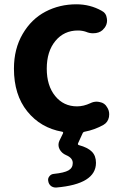

<svg xmlns="http://www.w3.org/2000/svg" viewBox="-20 -590 566 880"><path d="M368.2 13.7Q361.3 14.6 358.4 21.5L337.9 66.4Q335 73.2 341.8 75.2Q381.8 85.9 400.9 105Q419.9 124 419.9 156.2Q419.9 253.9 238.3 269.5Q237.3 269.5 235.4 269.5Q223.6 269.5 213.9 262.7Q203.1 253.9 201.2 240.2Q198.2 228.5 206.1 218.3Q213.9 208 226.6 207Q274.4 202.1 293.9 190.9Q313.5 179.7 313.5 157.2Q313.5 133.8 283.2 121.1Q262.7 112.3 252.9 93.8Q248 84 248 74.2Q248 64.5 252 55.7L268.6 21.5Q271.5 14.6 264.6 13.7Q166 -3.9 105 -79.6Q43.9 -155.3 43.9 -275.4Q43.9 -366.2 84 -434.6Q124 -502.9 188.5 -536.6Q252.9 -570.3 330.1 -570.3Q392.6 -570.3 445.3 -541Q466.8 -530.3 469.7 -505.9Q470.7 -501 470.7 -496.1Q470.7 -477.5 459 -461.9L457 -460Q444.3 -442.4 419.9 -438.5Q413.1 -437.5 406.2 -437.5Q389.6 -437.5 374 -444.3Q356.4 -450.2 336.9 -450.2Q273.4 -450.2 233.9 -402.3Q194.3 -354.5 194.3 -275.4Q194.3 -197.3 232.9 -149.9Q271.5 -102.5 333 -102.5Q363.3 -102.5 394.5 -117.2Q408.2 -124 422.9 -124Q429.7 -124 437.5 -122.1Q460 -118.2 470.7 -98.6Q480.5 -84 480.5 -66.4Q480.5 -60.5 479.5 -53.7Q474.6 -29.3 454.1 -17.6Q414.1 4.9 368.2 13.7Z"/></svg>

Font: Gen Jyuu Gothic P Bold
Style: Bold
Weight: 700
Designer: [Source Han Sans]
Ryoko NISHIZUKA  (kana & ideographs); Paul D. Hunt (Latin, Greek & Cyrillic); Wenlong ZHANG  (bopomofo
Version: Version 1.002.20150607